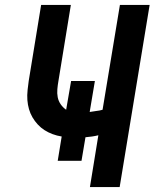

<svg xmlns="http://www.w3.org/2000/svg" viewBox="-20 -755 640 775"><path d="M343 0 377 -209Q365 -206 351.5 -204Q338 -202 325 -201L309 -106H213L229 -204Q210 -207 192.5 -213.5Q175 -220 160 -229.5Q145 -239 132.5 -252.5Q120 -266 111 -281.5Q102 -297 97 -314.5Q92 -332 90.5 -351Q89 -370 91.5 -393Q94 -416 96 -429L146 -735H266L216 -429Q213 -412 211.5 -395Q210 -378 213 -362.5Q216 -347 225 -334Q234 -321 247 -312L267 -428H363L342 -303Q355 -305 365 -306.5Q375 -308 382 -309L394 -312L464 -735H584L463 0Z"/></svg>

Font: Iosevka Aile Oblique
Style: Bold
Weight: 700
Italic angle: -9°
Designer: Belleve Invis
Foundry: Belleve Invis
Version: Version 31.1.0; ttfautohint (v1.8.4)